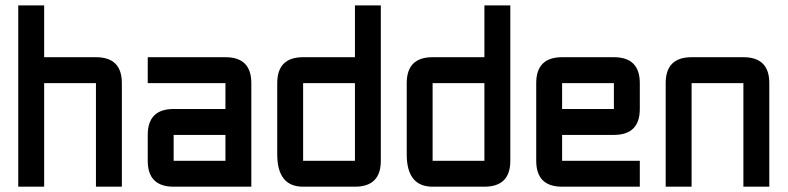

<svg xmlns="http://www.w3.org/2000/svg" viewBox="-20 -704 2970 724"><path d="M48.8 -683.6H146.5V-488.3H341.8Q439.5 -488.3 439.5 -390.6V0H341.8V-390.6H146.5V0H48.8Z M927.7 0H634.8Q537.1 0 537.1 -97.7V-195.3Q537.1 -293 634.8 -293H830.1V-390.6H537.1V-488.3H830.1Q927.7 -488.3 927.7 -390.6ZM634.8 -97.7H830.1V-195.3H634.8Z M1416 -97.7Q1416 0 1318.4 0H1123Q1025.4 0 1025.4 -122.1V-390.6Q1025.4 -488.3 1123 -488.3H1318.4V-683.6H1416ZM1123 -97.7H1318.4V-390.6H1123Z M1904.3 -97.7Q1904.3 0 1806.6 0H1611.3Q1513.7 0 1513.7 -122.1V-390.6Q1513.7 -488.3 1611.3 -488.3H1806.6V-683.6H1904.3ZM1611.3 -97.7H1806.6V-390.6H1611.3Z M2099.6 -488.3H2294.9Q2392.6 -488.3 2392.6 -390.6V-293Q2392.6 -195.3 2294.9 -195.3H2099.6V-97.7H2392.6V0H2099.6Q2002 0 2002 -97.7V-390.6Q2002 -488.3 2099.6 -488.3ZM2294.9 -390.6H2099.6V-293H2294.9Z M2783.2 -390.6H2587.9V0H2490.2V-390.6Q2490.2 -488.3 2587.9 -488.3H2783.2Q2880.9 -488.3 2880.9 -390.6V0H2783.2Z"/></svg>

Font: BabelStone Runic Beagnoth
Style: Regular
Weight: 400
Designer: Andrew West
Foundry: BabelStone
Version: Version 7.004;November 9, 2023